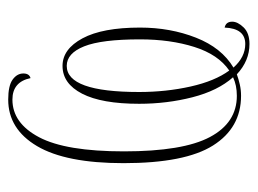

<svg xmlns="http://www.w3.org/2000/svg" viewBox="-98 -484 613 456"><g transform="rotate(-90 208.0 -256.5)"><path d="M331 30Q291 30 259 0Q248 4 235 7Q222 10 208 10Q132 10 90 -56.5Q48 -123 48 -269Q48 -406 88.5 -474.5Q129 -543 199 -543Q232 -543 246.5 -532.5Q261 -522 261 -507Q261 -493 250 -490Q241 -533 199 -533Q143 -533 109.5 -469.5Q76 -406 76 -268Q76 -128 110 -64Q144 0 208 0Q233 0 252 -9Q220 -45 204.5 -105.5Q189 -166 189 -232Q189 -321 213 -367.5Q237 -414 279 -414Q319 -414 344.5 -366.5Q370 -319 370 -230Q370 -158 346 -97Q322 -36 275 -8Q300 20 331 20Q368 20 370 -29Q384 -26 384 -11Q384 2 370.5 16Q357 30 331 30ZM268 -18Q306 -44 324 -101Q342 -158 342 -230Q342 -321 325.5 -362.5Q309 -404 279 -404Q217 -404 217 -232Q217 -168 230 -110Q243 -52 268 -18Z"/></g></svg>

Font: Noto Serif Display ExtraCondensed Thin
Style: Regular
Weight: 100
Width: 2
Designer: Monotype Design Team
Foundry: Monotype Imaging Inc.
Version: Version 2.009